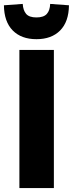

<svg xmlns="http://www.w3.org/2000/svg" viewBox="-27 -960 372 980"><path d="M72 0V-705H248V0ZM159 -760Q82 -760 38 -804.5Q-6 -849 -7 -933L89 -940Q91 -907 106.5 -889Q122 -871 159 -871Q196 -871 212 -889Q228 -907 229 -940L325 -933Q324 -849 280 -804.5Q236 -760 159 -760Z"/></svg>

Font: Nunito Sans 7pt Condensed Black
Style: Regular
Weight: 900
Width: 3
Designer: Vernon Adams
Foundry: Vernon Adams
Version: Version 3.101;gftools[0.9.27]